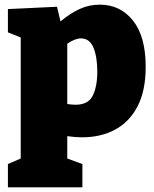

<svg xmlns="http://www.w3.org/2000/svg" viewBox="-20 -575 661 825"><path d="M14 230V130L69 106V-414L14 -436V-536L225 -546L240 -483Q282 -518 322.5 -536.5Q363 -555 409 -555Q497 -555 551.5 -486.5Q606 -418 606 -288Q606 -186 571.5 -119Q537 -52 475.5 -18.5Q414 15 333 15Q302 15 269 10V106L334 130V230ZM305 -125Q359 -125 378.5 -164Q398 -203 398 -267Q398 -331 381.5 -370.5Q365 -410 328 -410Q302 -410 269 -387V-128Q289 -125 305 -125Z"/></svg>

Font: Bitter Black
Style: Regular
Weight: 900
Designer: Sol Matas, and Bitter project Authors
Foundry: Sol Matas
Version: Version 2.001